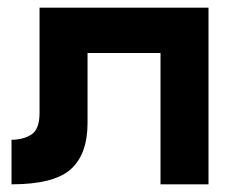

<svg xmlns="http://www.w3.org/2000/svg" viewBox="-20 -480 643 500"><path d="M523 -460V0H398V-342H208V-160Q208 -78 164 -39Q120 0 10 0V-116Q40 -116 61.5 -129.5Q83 -143 83 -186V-460Z"/></svg>

Font: Von Semi
Style: Regular
Weight: 600
Version: Version 4.000; ttfautohint (v1.8.4.7-5d5b)